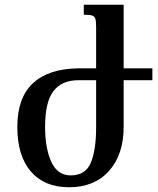

<svg xmlns="http://www.w3.org/2000/svg" viewBox="-20 -780 667 809"><path d="M622 -442H501V-245Q501 -129 439.5 -60Q378 9 271 9Q167 9 110 -57.5Q53 -124 53 -245Q53 -368 118.5 -429Q184 -490 307 -492H385V-664Q385 -689 382 -700Q379 -711 368.5 -714.5Q358 -718 333 -718V-760H501V-492H622ZM385 -442H310Q241 -442 205.5 -396.5Q170 -351 170 -245Q170 -156 196 -98.5Q222 -41 278 -41Q340 -41 362.5 -94Q385 -147 385 -244Z"/></svg>

Font: Noto Serif Armenian Medium
Style: Regular
Weight: 500
Designer: Monotype Design team
Foundry: Monotype Imaging Inc.
Version: Version 1.000